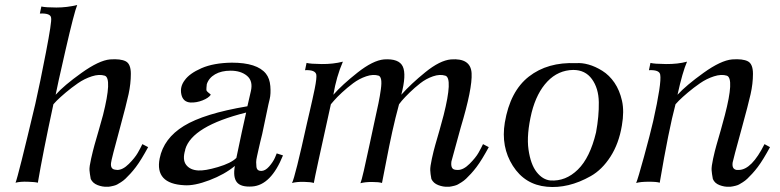

<svg xmlns="http://www.w3.org/2000/svg" viewBox="-20 -729 3110 766"><path d="M571 -142Q558 -118 545.5 -97.5Q533 -77 522 -62.5Q511 -48 500 -36Q489 -24 480.5 -16Q472 -8 462.5 -2Q453 4 447.5 7Q442 10 434 12Q426 14 423 14.5Q420 15 414 16H407Q389 17 369.5 9.5Q350 2 342 -15Q338 -37 337 -50Q336 -63 343.5 -96Q351 -129 357 -150.5Q363 -172 374 -209.5Q385 -247 391 -270Q428 -417 398 -427Q376 -434 346.5 -424.5Q317 -415 291 -397Q265 -379 242.5 -360Q220 -341 206 -327L193 -313Q151 -118 131 0Q121 -3 90.5 -4Q60 -5 42 0Q52 -24 121 -315Q140 -399 163.5 -521Q187 -643 184 -657Q183 -677 139 -675L145 -703Q163 -699 205 -699Q247 -699 288 -709Q276 -680 241.5 -529.5Q207 -379 202 -351Q235 -388 305 -438Q375 -488 419 -492Q461 -495 481.5 -484.5Q502 -474 502 -434.5Q502 -395 493 -353.5Q484 -312 459 -220Q424 -92 423 -79Q420 -54 440 -52Q444 -51 448 -51Q470 -51 494 -75Q518 -99 529.5 -119Q541 -139 548 -154Z M1109 -109Q1061 10 986 15Q941 18 925 -2Q909 -22 917 -67Q876 -33 815.5 -10Q755 13 715 10Q597 4 617 -97Q633 -177 713.5 -226.5Q794 -276 967 -305L981 -366Q990 -406 965.5 -426.5Q941 -447 900 -447Q863 -447 838 -432.5Q813 -418 805 -393Q803 -375 803.5 -370Q804 -365 812 -359Q820 -353 821 -351Q812 -338 788 -328.5Q764 -319 740 -320Q710 -322 703.5 -352.5Q697 -383 717 -409Q736 -436 784 -457Q832 -478 905 -479Q1006 -479 1041 -435Q1056 -416 1058.5 -385.5Q1061 -355 1056 -334L1051 -313L1026 -194Q1023 -182 1018.5 -163.5Q1014 -145 1011.5 -133Q1009 -121 1005.5 -106Q1002 -91 1002 -82Q1002 -73 1003 -64Q1004 -55 1009 -51Q1014 -47 1022 -47Q1038 -47 1053.5 -64.5Q1069 -82 1077 -100L1084 -117ZM962 -280Q746 -226 719 -133V-131Q707 -92 722.5 -71.5Q738 -51 770 -49Q797 -47 849.5 -62.5Q902 -78 923 -99Q947 -215 962 -280Z M1930 -142Q1917 -118 1904.5 -97.5Q1892 -77 1881 -62.5Q1870 -48 1859 -36Q1848 -24 1839.5 -16Q1831 -8 1821.5 -2Q1812 4 1806.5 7Q1801 10 1793 12Q1785 14 1782 14.5Q1779 15 1773 16H1766Q1748 17 1728.5 9.5Q1709 2 1701 -15Q1697 -36 1696.5 -50Q1696 -64 1703 -96Q1710 -128 1716.5 -150.5Q1723 -173 1733.5 -209.5Q1744 -246 1750 -270Q1787 -417 1757 -427Q1735 -434 1707.5 -424.5Q1680 -415 1657 -397Q1634 -379 1614.5 -360Q1595 -341 1583 -327L1572 -313Q1557 -258 1545 -203.5Q1533 -149 1521 -86Q1509 -23 1504 1Q1492 -3 1464 -3Q1436 -3 1418 2Q1422 -7 1431.5 -48Q1441 -89 1455 -155Q1469 -221 1473 -239Q1484 -288 1490 -317.5Q1496 -347 1499.5 -373Q1503 -399 1500.5 -411.5Q1498 -424 1491 -427Q1469 -434 1441 -424.5Q1413 -415 1389 -397Q1365 -379 1344.5 -360Q1324 -341 1312 -327L1300 -313Q1237 -29 1232 1Q1220 -3 1192 -3.5Q1164 -4 1145 1Q1157 -21 1205 -239Q1209 -255 1215.5 -284Q1222 -313 1226.5 -332.5Q1231 -352 1235.5 -374.5Q1240 -397 1241.5 -411Q1243 -425 1242 -431Q1238 -451 1197 -449L1203 -478Q1218 -474 1263.5 -473.5Q1309 -473 1348 -483Q1322 -423 1310 -351Q1345 -391 1406.5 -439.5Q1468 -488 1512 -492Q1572 -496 1587 -463.5Q1602 -431 1581 -351Q1619 -394 1677 -441Q1735 -488 1779 -492Q1858 -498 1861.5 -437Q1865 -376 1818 -220Q1782 -88 1781 -85Q1777 -55 1795 -52Q1799 -51 1807 -51Q1829 -51 1853.5 -75.5Q1878 -100 1889 -119.5Q1900 -139 1907 -154Z M2461 -228Q2449 -156 2415.5 -104Q2382 -52 2337 -26.5Q2292 -1 2248 9.5Q2204 20 2162 16Q2074 8 2026 -67.5Q1978 -143 1994 -240Q2015 -365 2090 -423.5Q2165 -482 2278 -477H2279Q2301 -479 2328 -471.5Q2355 -464 2383 -446.5Q2411 -429 2431.5 -399Q2452 -369 2461.5 -327Q2471 -285 2461 -228ZM2358 -201Q2370 -266 2369 -321.5Q2368 -377 2341.5 -413.5Q2315 -450 2267 -450Q2207 -449 2164 -404Q2121 -359 2101 -280Q2080 -192 2088.5 -132.5Q2097 -73 2121 -42.5Q2145 -12 2176 -9Q2237 -5 2285.5 -52.5Q2334 -100 2358 -201Z M3052 -142Q3039 -118 3026.5 -97.5Q3014 -77 3003 -62.5Q2992 -48 2981 -36Q2970 -24 2961.5 -16Q2953 -8 2943.5 -2Q2934 4 2928.5 7Q2923 10 2915 12Q2907 14 2904 14.5Q2901 15 2894 16H2888Q2870 17 2850.5 9.5Q2831 2 2824 -15Q2820 -36 2819 -50Q2818 -64 2825 -96Q2832 -128 2838.5 -150.5Q2845 -173 2855.5 -209.5Q2866 -246 2872 -270Q2910 -416 2880 -427Q2858 -434 2828.5 -424.5Q2799 -415 2773 -397Q2747 -379 2724.5 -360Q2702 -341 2688 -327L2675 -313Q2648 -212 2612 0Q2601 -4 2568.5 -4Q2536 -4 2518 1Q2525 -15 2549.5 -104.5Q2574 -194 2586 -246Q2620 -398 2614 -431Q2611 -451 2569 -449L2575 -478Q2590 -474 2637 -473.5Q2684 -473 2721 -483Q2703 -442 2683 -351Q2718 -389 2787 -438.5Q2856 -488 2901 -492Q2943 -495 2963.5 -484.5Q2984 -474 2984 -434.5Q2984 -395 2974.5 -353Q2965 -311 2940 -220Q2904 -89 2903 -81Q2899 -54 2919 -51Q2923 -51 2928 -51Q2979 -52 3030 -154Z"/></svg>

Font: GFS Artemisia
Style: Italic
Weight: 400
Italic angle: -12°
Designer: Takis Katsoulidis and George D. Matthiopoulos
Foundry: George Matthiopoulos and Takis Katsoulidis
Version: Version 1.0